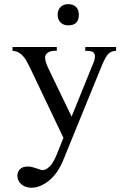

<svg xmlns="http://www.w3.org/2000/svg" viewBox="-20 -669 607 906"><path d="M527.8 -447.3V-429.2Q506.3 -428.2 493.2 -416.7Q480 -405.3 461.4 -361.8L279.3 84.5Q253.9 147.9 212.2 182.4Q170.4 216.8 128.4 216.8Q99.1 216.8 80.6 200.4Q62 184.1 62 160.6Q62 141.1 74.7 128.9Q87.4 116.7 112.3 116.7Q122.6 116.7 137.2 120.8Q151.9 125 164.3 129.4Q176.8 133.8 180.2 133.8Q195.8 133.8 213.1 117.9Q230.5 102.1 248 59.6L279.3 -18.6L118.7 -355.5Q112.8 -367.2 103.5 -383.8Q94.2 -400.4 78.9 -413.8Q63.5 -427.2 39.1 -429.2V-447.3H248V-429.2H237.3Q219.2 -429.2 206.1 -420.9Q192.9 -412.6 192.9 -396.5Q192.9 -377.4 209.5 -343.8L317.9 -118.7L418 -365.7Q425.3 -379.4 427.5 -394.8Q429.7 -410.2 423.8 -418.5Q420.9 -422.4 414.1 -425.8Q407.2 -429.2 382.3 -429.2V-447.3ZM352.1 -599.6Q352.1 -549.3 301.8 -549.3Q279.3 -549.3 265.6 -563.2Q252 -577.1 252 -599.6Q252 -622.1 265.6 -635.7Q279.3 -649.4 301.8 -649.4Q325.7 -649.4 338.9 -636Q352.1 -622.6 352.1 -599.6Z"/></svg>

Font: BabelStone Englisc
Style: Regular
Weight: 400
Designer: Andrew West
Foundry: BabelStone
Version: Version 1.000 June 24, 2023